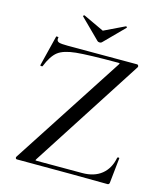

<svg xmlns="http://www.w3.org/2000/svg" viewBox="-118 -885 833 976"><g transform="rotate(15 299.0 -397.5)"><path d="M441 -606Q441 -608 433 -608Q276 -608 212 -601.5Q148 -595 118.5 -572Q89 -549 66 -491Q65 -490 62 -490Q53 -490 54 -494L94 -655Q94 -656 98 -656Q108 -656 106 -653Q105 -650 105 -645Q105 -633 116.5 -629Q128 -625 163 -625H528Q532 -625 534.5 -620.5Q537 -616 535 -612L158 -27L155 -21Q155 -19 163 -19H401Q464 -19 503 -50.5Q542 -82 553 -140Q554 -143 559 -143Q564 -143 564 -140L550 -8Q550 -5 547.5 -1.5Q545 2 541 2Q392 0 62 0Q58 0 56 -4.5Q54 -9 57 -13L438 -600ZM199 -791Q199 -793 202 -795Q205 -797 206 -796L315 -745L423 -797H424Q427 -797 428.5 -794.5Q430 -792 428 -790L326 -687Q322 -683 315 -683Q307 -683 303 -687L200 -789Z"/></g></svg>

Font: Cormorant Garamond Medium
Style: Regular
Weight: 500
Designer: Christian Thalmann (Catharsis Fonts)
Foundry: Catharsis Fonts
Version: Version 4.000